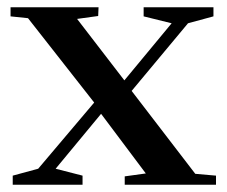

<svg xmlns="http://www.w3.org/2000/svg" viewBox="-20 -508 623 528"><path d="M207 0H15V-25L85 -44L239 -226L57 -458L9 -463V-488H251L250 -464L192 -456L322 -287L452 -444L375 -463V-488H567V-463L497 -444L342 -258L517 -30L574 -25V0H323V-23L381 -31L258 -195L133 -44L207 -25Z"/></svg>

Font: Rufina
Style: Bold
Weight: 700
Designer: Martin Sommaruga
Foundry: Martin Sommaruga
Version: Version 1.001